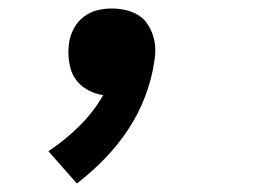

<svg xmlns="http://www.w3.org/2000/svg" viewBox="-20 -217 640 452"><path d="M161 215 94 139Q133 113 166.5 80Q200 47 223 7Q204 4 188 -4.5Q172 -13 161 -26.5Q150 -40 145.5 -58Q141 -76 141 -94Q141 -101 141.5 -107Q142 -113 143 -119Q146 -136 155 -152Q164 -168 178.5 -178.5Q193 -189 209.5 -193Q226 -197 243 -197Q259 -197 275 -193.5Q291 -190 304.5 -182Q318 -174 326.5 -161.5Q335 -149 340 -134Q345 -119 345.5 -103Q346 -87 343 -71Q337 -30 321.5 10.5Q306 51 282 87.5Q258 124 227 156Q196 188 161 215Z"/></svg>

Font: Iosevka HT Extrabold Extended
Style: Italic
Weight: 800
Width: 7
Italic angle: -9°
Monospace: yes
Designer: Belleve Invis
Foundry: Belleve Invis
Version: Version 32.3.0; ttfautohint (v1.8.4)